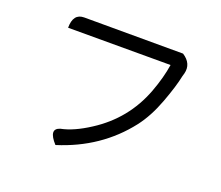

<svg xmlns="http://www.w3.org/2000/svg" viewBox="-120 -880 1240 1076"><g transform="rotate(20 500.0 -341.5)"><path d="M800 -704Q861 -665 845 -602L840 -585Q827 -520 789 -418Q751 -316 697 -246Q549 -55 303 22Q235 -53 297 -73Q373 -88 465 -148Q638 -259 710 -450Q744 -541 756 -620H145Q145 -705 210 -705Z"/></g></svg>

Font: Swei Toothpaste CJK TC
Style: Regular
Weight: 400
Version: Version 1.0